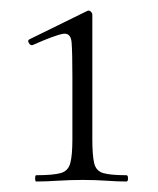

<svg xmlns="http://www.w3.org/2000/svg" viewBox="-20 -748 302 366"><path d="M49 -402Q47 -402 47 -408Q47 -414 49 -414Q81 -414 95.5 -418Q110 -422 114 -437Q118 -452 118 -483V-601Q118 -648 116.5 -667Q115 -686 100 -683.5Q85 -681 42 -662Q38 -661 35 -666Q32 -671 36 -673L146 -727Q150 -729 153 -726Q156 -723 156 -720V-483Q156 -452 159.5 -437Q163 -422 177 -418Q191 -414 221 -414Q224 -414 224 -408Q224 -402 221 -402Q204 -402 183 -403.5Q162 -405 138 -405Q113 -405 90 -403.5Q67 -402 49 -402Z"/></svg>

Font: Cormorant Light Light
Style: Regular
Weight: 300
Version: Version 4.000